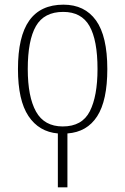

<svg xmlns="http://www.w3.org/2000/svg" viewBox="-20 -563 537 823"><path d="M228 9Q147 2 102 -65.5Q57 -133 57 -267Q57 -407 105.5 -475Q154 -543 252 -543Q343 -543 391.5 -475.5Q440 -408 440 -267Q440 -132 396.5 -64.5Q353 3 269 9V240H228ZM249 -21Q332 -21 365 -86Q398 -151 398 -267Q398 -391 363.5 -451.5Q329 -512 251 -512Q169 -512 134 -451Q99 -390 99 -267Q99 -148 134.5 -84.5Q170 -21 249 -21Z"/></svg>

Font: Noto Serif SemiCondensed ExtraLight
Style: Regular
Weight: 200
Width: 4
Designer: Monotype Design Team
Foundry: Monotype Imaging Inc.
Version: Version 2.014